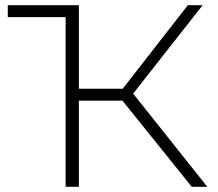

<svg xmlns="http://www.w3.org/2000/svg" viewBox="-20 -720 842 740"><path d="M10 -654V-700H284V-654ZM719 0 436 -352 479 -377 779 0ZM233 0V-700H284V0ZM267 -332V-378H480V-332ZM482 -345 435 -355 704 -700H761Z"/></svg>

Font: Modern
Style: Regular
Weight: 300
Designer: Julieta Ulanovsky
Foundry: Julieta Ulanovsky
Version: Version 8.000